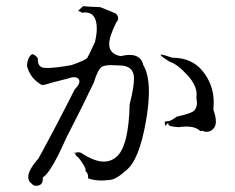

<svg xmlns="http://www.w3.org/2000/svg" viewBox="-20 -567 757 619"><path d="M96 32Q118 32 118 10V5Q144 -10 193 -121Q246 -224 283 -302Q295 -343 309 -352Q318 -357 339 -357L365 -356Q412 -356 412 -314Q412 -285 398 -231Q395 -93 354 -60Q337 -46 315 -46Q284 -46 242 -74Q238 -76 233 -76Q225 -76 217 -72Q220 -75 221 -75Q223 -75 223 -70.5Q223 -66 233 -59Q256 -29 256 -19L255 -16Q264 -9 264 3V8Q284 15 307 15Q315 15 335 13Q355 11 387 -18Q429 -51 451 -179Q460 -232 460 -271Q460 -328 442 -357Q435 -390 397 -390Q385 -390 369 -386Q332 -393 332 -425Q332 -449 355 -495Q361 -501 361 -508Q361 -515 354 -523Q339 -530 303 -544Q269 -545 248 -547Q232 -533 232 -531H234Q238 -531 244 -526L254 -527Q292 -527 292 -475Q292 -456 286 -431Q267 -390 262 -381.5Q257 -373 210 -357Q159 -348 134 -348H125Q102 -349 102 -375V-379Q92 -392 85 -392Q80 -392 74 -382.5Q68 -373 67 -354Q78 -313 115 -293Q125 -293 132 -296Q139 -299 196 -313Q209 -318 218 -318Q236 -318 236 -304Q236 -294 221 -279Q161 -160 104 -56Q71 -19 71 4Q71 17 83 26Q88 32 96 32ZM646 -142Q658 -142 667 -151Q676 -160 676 -175Q676 -191 668 -213L669 -237Q669 -293 634 -337Q599 -381 535 -381Q507 -391 500 -391Q498 -391 498 -390Q498 -386 527 -368Q551 -361 585 -324Q614 -292 614 -261L613 -252Q615 -242 615 -235Q615 -223 608 -212.5Q601 -202 550 -191Q530 -176 520 -176H516Q511 -176 511 -170L513 -161Q520 -170 522 -170Q523 -170 523 -168V-166Q523 -159 556 -157Q569 -159 580 -159Q612 -159 626 -144L633 -146H631Q639 -142 646 -142Z"/></svg>

Font: Xiaobo Songti 小帛宋体
Style: Regular
Weight: 400
Version: Version 1.501;March 17, 2024;FontCreator 14.0.0.2814 64-bit